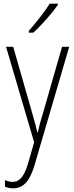

<svg xmlns="http://www.w3.org/2000/svg" viewBox="-20 -784 402 1046"><path d="M295 -757V-764H251C220 -716 180 -665 137 -616V-606H161C204 -644 263 -711 295 -757ZM13 -529 166 -9 133 106C110 183 84 207 48 207C34 207 20 203 7 197V233C22 239 35 242 51 242C106 242 142 205 169 113L357 -529H318L214 -167C202 -130 194 -99 186 -63H183C178 -86 173 -107 156 -166L52 -529Z"/></svg>

Font: Noto Sans Myanmar UI Condensed ExtraLight
Style: Regular
Weight: 200
Width: 3
Designer: Monotype Design Team
Foundry: Monotype Imaging Inc.
Version: Version 2.103